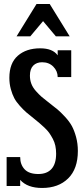

<svg xmlns="http://www.w3.org/2000/svg" viewBox="-20 -932 418 962"><path d="M259.8 -750 195.8 -826.2 131.8 -750H63L163.1 -912.1H229L329.1 -750ZM227.1 -416Q252.9 -396.5 268.3 -383.5Q283.7 -370.6 305.7 -346.9Q327.6 -323.2 339.8 -301Q352.1 -278.8 361.1 -245.8Q370.1 -212.9 370.1 -175.8Q370.1 -85.9 321.5 -38.1Q272.9 9.8 190.9 9.8Q117.2 9.8 81.1 -30.8V0H13.2V-145H81.1Q81.1 -107.4 103.3 -83.7Q125.5 -60.1 171.9 -60.1Q215.3 -60.1 238.3 -85.7Q261.2 -111.3 261.2 -162.1Q261.2 -183.1 257.3 -201.7Q253.4 -220.2 244.4 -236.8Q235.4 -253.4 227.1 -265.4Q218.8 -277.3 202.9 -292.5Q187 -307.6 177.5 -315.4Q168 -323.2 148.9 -338.9Q126 -356.9 111.8 -369.1Q97.7 -381.3 79.6 -401.4Q61.5 -421.4 51.5 -440.2Q41.5 -459 34.2 -485.6Q26.9 -512.2 26.9 -542Q26.9 -615.7 69.3 -652.8Q111.8 -689.9 181.2 -689.9Q244.1 -689.9 269 -654.8V-680.2H336.9V-545.9H269Q269 -575.7 247.3 -597.9Q225.6 -620.1 190.9 -620.1Q163.1 -620.1 146.5 -603.3Q129.9 -586.4 129.9 -553.2Q129.9 -531.2 137 -512.5Q144 -493.7 159.9 -475.8Q175.8 -458 189 -446.5Q202.1 -435.1 227.1 -416Z"/></svg>

Font: Margherita Bold
Style: Regular
Weight: 700
Designer: James Puckett
Foundry: Dunwich Type Founders
Version: Version 1.008;hotconv 1.0.109;makeotfexe 2.5.65596